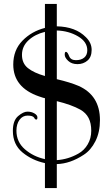

<svg xmlns="http://www.w3.org/2000/svg" viewBox="-20 -830 560 970"><path d="M267 -1V120H207V-6Q142 -20 93.5 -60Q45 -100 45 -169Q45 -221 71.5 -243.5Q98 -266 118.5 -266Q139 -266 154 -257Q169 -248 169 -237Q169 -226 164 -226Q159 -226 156.5 -229Q154 -232 152 -236Q145 -246 119.5 -246Q94 -246 78.5 -224.5Q63 -203 63 -170Q63 -113 105.5 -76Q148 -39 207 -26V-334Q204 -335 198 -336Q184 -340 177 -343Q47 -388 47 -504Q47 -577 93.5 -624.5Q140 -672 207 -689V-810H267V-697Q362 -695 414 -642Q443 -614 443 -578Q443 -542 422 -524Q401 -506 371.5 -506Q342 -506 324.5 -522.5Q307 -539 307 -553.5Q307 -568 312.5 -568Q318 -568 322 -561.5Q326 -555 329 -547Q337 -526 363.5 -526Q390 -526 405.5 -539Q421 -552 421 -576Q421 -619 374 -646.5Q327 -674 267 -676V-430Q335 -414 377 -396Q485 -348 485 -223Q485 -162 462 -116.5Q439 -71 403 -48Q335 -3 267 -1ZM386 -276Q341 -301 267 -319V-21Q325 -25 376 -54Q405 -70 423 -100.5Q441 -131 441 -169.5Q441 -208 427.5 -234Q414 -260 386 -276ZM207 -446V-669Q157 -657 124 -626.5Q91 -596 91 -553Q91 -510 121 -486Q151 -462 207 -446Z"/></svg>

Font: Spirax
Style: Regular
Weight: 400
Designer: Brenda Gallo (gbrenda1987@gmail.com)
Foundry: Brenda Gallo
Version: Version 1.002